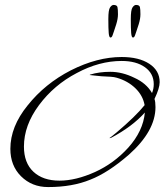

<svg xmlns="http://www.w3.org/2000/svg" viewBox="-20 -713 667 778"><path d="M175 45Q109 45 65 1Q22 -42 22 -110Q22 -200 92 -286Q162 -374 267 -428Q374 -482 473 -482Q543 -482 585 -454.5Q627 -427 627 -380Q627 -356 606 -312Q610 -301 610 -279Q610 -182 502 -86Q418 -13 346 15Q273 45 175 45ZM221 19Q287 19 365 -16Q442 -51 500 -115Q560 -182 567 -257Q516 -200 431 -155Q424 -152 424 -154Q424 -153 452 -176Q529 -241 566 -287Q559 -326 528.5 -355.5Q498 -385 453 -398Q443 -401 428.5 -402Q414 -403 391 -404Q375 -406 361.5 -407Q348 -408 343 -409L346 -411Q382 -422 427 -422Q475 -422 524 -398Q573 -376 596 -336Q603 -353 603 -372Q603 -415 567.5 -440.5Q532 -466 473 -466Q382 -466 291 -417Q199 -369 138 -287Q77 -205 77 -119Q77 -53 115.5 -17Q154 19 221 19ZM518 -561Q513 -562 511.5 -579.5Q510 -597 510 -636Q510 -673 517 -683Q524 -693 531 -693Q545 -693 547 -684Q549 -675 549 -655Q549 -637 542 -614.5Q535 -592 533 -587Q531 -582 527.5 -571Q524 -560 518 -561ZM427 -561Q422 -562 420.5 -579.5Q419 -597 419 -636Q419 -673 426 -683Q433 -693 440 -693Q454 -693 456 -684Q458 -675 458 -655Q458 -637 451 -614.5Q444 -592 442 -587Q440 -582 436.5 -571Q433 -560 427 -561Z"/></svg>

Font: Qwigley
Style: Regular
Weight: 400
Designer: Robert E. Leuschke
Foundry: Robert E. Leuschke
Version: Version 1.010; ttfautohint (v1.8.3)